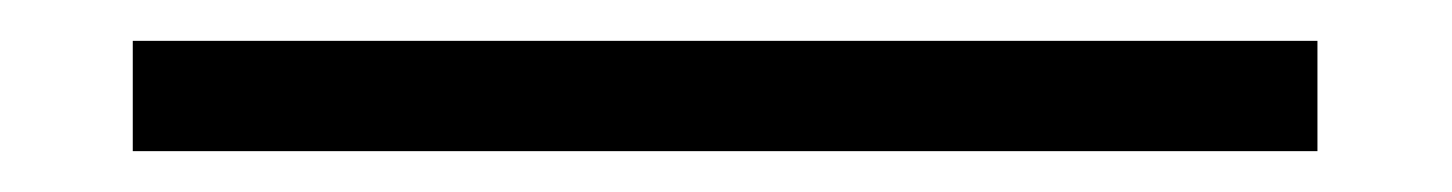

<svg xmlns="http://www.w3.org/2000/svg" viewBox="-20 110 711 94"><path d="M45 130V184H625V130Z"/></svg>

Font: Charger Sport
Style: Df
Weight: 400
Designer: Jasper
Foundry: Cannot Into Space Fonts
Version: Version 1.1